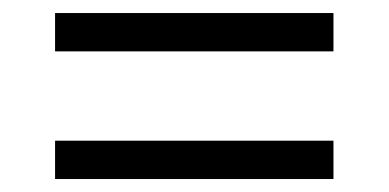

<svg xmlns="http://www.w3.org/2000/svg" viewBox="-20 -505 599 296"><path d="M494.1 -425.8H64.9V-484.9H494.1ZM494.1 -229H64.9V-288.1H494.1Z"/></svg>

Font: Chattogram
Style: Regular
Weight: 400
Designer: Indian Type Foundry
Foundry: Monotype Imaging Inc.
Version: Version 1.01